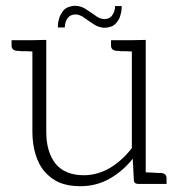

<svg xmlns="http://www.w3.org/2000/svg" viewBox="-20 -636 638 664"><path d="M341 -570C333 -570 325 -573 317 -577C309 -583 302 -588 294 -593C286 -598 277 -605 269 -609C260 -613 250 -616 240 -616C232 -616 223 -614 215 -611C207 -607 200 -602 196 -595C191 -588 186 -580 184 -570C181 -561 180 -551 180 -541H204C205 -554 207 -565 214 -573C220 -582 230 -586 241 -586C249 -586 257 -583 265 -579C272 -574 280 -568 288 -563C296 -558 305 -551 313 -547C322 -543 332 -540 342 -540C350 -540 359 -542 367 -545C375 -549 382 -555 386 -562C391 -568 395 -576 397 -586C400 -595 401 -605 401 -615H378C378 -602 374 -591 368 -583C362 -574 352 -570 341 -570ZM536 -38H531H523C520 -38 515 -39 508 -39C501 -39 493 -40 484 -40V-498L436 -497H364V-478C364 -467 371 -461 384 -460H389C391 -460 394 -459 397 -459H412C419 -459 427 -458 436 -458V-124C414 -95 388 -72 360 -55C332 -39 302 -30 270 -30C226 -30 193 -44 172 -70C151 -97 140 -133 140 -180V-498L92 -497H20V-478C20 -467 27 -461 40 -460H45C47 -460 50 -459 53 -459H68C75 -459 83 -458 92 -458V-180C92 -151 96 -125 103 -102C110 -79 120 -59 134 -43C148 -27 164 -14 185 -5C206 4 230 8 258 8C295 8 329 -1 359 -18C389 -35 416 -58 439 -87L443 -13C443 -4 449 0 458 0H484H556V-20C556 -31 549 -37 536 -38Z"/></svg>

Font: SVN-Aleo
Style: Light
Weight: 300
Designer: Alessio Laiso
Version: Version 1.2.2